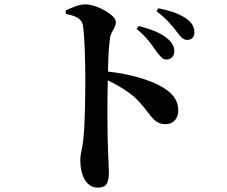

<svg xmlns="http://www.w3.org/2000/svg" viewBox="-20 -808 1040 880"><path d="M696 -573C714 -550 726 -535 742 -535C764 -535 779 -551 779 -572C779 -591 772 -609 750 -629C719 -657 672 -674 616 -689L606 -676C654 -636 677 -601 696 -573ZM788 -665C807 -640 819 -625 838 -625C859 -625 871 -638 871 -659C871 -682 862 -702 836 -721C808 -742 763 -759 706 -770L697 -757C749 -717 770 -688 788 -665ZM281 -760 282 -744C323 -736 354 -725 360 -692C368 -647 371 -522 371 -439C371 -379 370 -244 362 -170C357 -125 348 -102 348 -76C348 -2 376 52 428 52C468 52 479 31 479 -21C479 -34 477 -68 475 -120C472 -206 471 -334 474 -440C527 -414 563 -391 594 -365C671 -294 676 -239 739 -239C776 -239 797 -267 797 -300C797 -353 768 -382 724 -409C668 -442 575 -469 475 -480C476 -538 478 -593 484 -631C489 -668 511 -678 511 -707C511 -740 422 -788 372 -788C342 -788 309 -773 281 -760Z"/></svg>

Font: Noto Serif SC
Style: Bold
Weight: 700
Designer: Ryoko NISHIZUKA 西塚涼子 (kana & ideographs); Frank Grießhammer (Latin, Greek & Cyrillic); Wenlong ZHANG 张文龙 (bopomofo); San
Foundry: Adobe
Version: Version 2.001;hotconv 1.1.0;makeotfexe 2.6.0